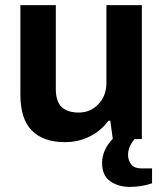

<svg xmlns="http://www.w3.org/2000/svg" viewBox="-20 -546 641 754"><path d="M233.9 12.2Q150.9 12.2 105.5 -33Q60.1 -78.1 60.1 -173.8V-525.9H199.2V-196.8Q199.2 -147.5 222.2 -125.7Q245.1 -104 289.1 -104Q335.4 -104 366.7 -137.2Q397.9 -170.4 397.9 -220.2V-525.9H537.1V0H508.8Q482.9 29.8 482.9 62Q482.9 84.5 495.6 99.9Q508.3 115.2 533.2 115.2H577.1V173.8Q535.6 188 490.2 188Q444.3 188 412.6 165.5Q380.9 143.1 380.9 94.2Q380.9 43 422.9 -1L413.1 -71.8H405.8Q377 -32.7 332.8 -10.3Q288.6 12.2 233.9 12.2Z"/></svg>

Font: Archivo
Style: Bold
Weight: 700
Designer: Hector Gatti
Foundry: Omnibus-Type
Version: Version 2.001